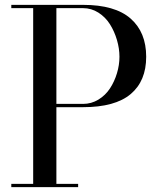

<svg xmlns="http://www.w3.org/2000/svg" viewBox="-20 -770 670 790"><path d="M26.5 -13.5H116.5V-736.5H26.5V-750H321.5Q453 -750 517.2 -693.8Q581.5 -637.5 581.5 -536.5Q581.5 -436.5 517.5 -382.8Q453.5 -329 321.5 -329H212V-13.5H301.5V0H26.5ZM321.5 -736.5H212V-342.5H321.5Q356 -342.5 385 -360.2Q414 -378 432.5 -406.2Q451 -434.5 461.2 -468.5Q471.5 -502.5 471.5 -536.5Q471.5 -570.5 461.2 -605.5Q451 -640.5 432.5 -670Q414 -699.5 385 -718Q356 -736.5 321.5 -736.5Z"/></svg>

Font: Bodoni* 16pt
Style: Regular
Weight: 400
Version: Version 2.3